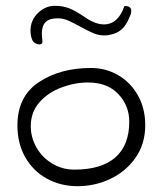

<svg xmlns="http://www.w3.org/2000/svg" viewBox="-20 -640 560 661"><path d="M40 -208Q40 -308 113.5 -357Q187 -406 294 -406Q343 -406 385.5 -382Q428 -358 454 -313Q480 -268 480 -209Q480 -145 447 -97.5Q414 -50 360.5 -24.5Q307 1 247 1Q188 1 140.5 -25.5Q93 -52 66.5 -99.5Q40 -147 40 -208ZM425 -221Q425 -276 387.5 -316Q350 -356 283 -356Q238 -356 192 -339Q146 -322 116 -288Q86 -254 86 -206Q86 -166 106 -131.5Q126 -97 160.5 -76.5Q195 -56 236 -56Q329 -56 377 -98Q425 -140 425 -221ZM85 -535Q85 -570 110.5 -595Q136 -620 169 -620Q196 -620 218 -611.5Q240 -603 275 -579Q309 -556 338 -556Q363 -556 381 -573Q399 -590 408 -619Q420 -620 426 -615.5Q432 -611 432 -602Q432 -599 430 -591Q419 -561 405.5 -545.5Q392 -530 370 -523Q353 -518 340 -518Q320 -518 302 -525.5Q284 -533 255 -549Q230 -563 213 -570Q196 -577 179 -577Q150 -577 137 -564Q124 -551 124 -524Q124 -517 126 -499V-496Q126 -490 120.5 -488Q115 -486 110 -488Q95 -491 90 -505Q85 -518 85 -535Z"/></svg>

Font: Indie Flower
Style: Regular
Weight: 400
Designer: Kimberly Geswein
Foundry: Kimberly Geswein
Version: Version 2.000